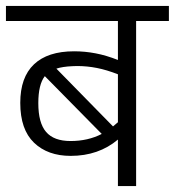

<svg xmlns="http://www.w3.org/2000/svg" viewBox="-26 -629 591 649"><path d="M544.9 -558.1H434.1V0H372.6V-157.2Q307.1 -102.1 212.9 -102.1Q135.3 -102.1 88.9 -146.7Q42.5 -191.4 42.5 -281.2Q42.5 -367.7 88.9 -411.6Q135.3 -455.6 224.6 -455.6Q261.2 -455.6 297.1 -448.7Q333 -441.9 372.6 -426.3V-558.1H-5.9V-608.9H544.9ZM372.6 -215.8V-377.9Q335 -392.6 301.8 -399.2Q268.6 -405.8 234.4 -405.8L218.8 -405.3Q185.1 -403.8 164.6 -397L356 -201.7Q361.8 -206.1 372.6 -215.8ZM317.9 -176.3 125.5 -371.6Q103.5 -343.3 103.5 -280.3Q103.5 -213.4 129.9 -182.9Q156.2 -152.3 212.4 -152.3Q271.5 -152.3 317.9 -176.3Z"/></svg>

Font: Varta
Style: Light
Weight: 300
Designer: Joana Correia, Viktoriya Grabowska, Eben Sorkin
Foundry: Sorkin Type
Version: Version 1.002; ttfautohint (v1.3) -l 8 -r 24 -G 200 -x 12 -H